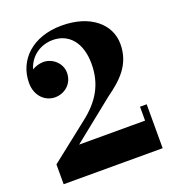

<svg xmlns="http://www.w3.org/2000/svg" viewBox="-137 -867 883 974"><g transform="rotate(-20 304.5 -380.0)"><path d="M574.5 0V-237H538.5V-162H182.5L405.5 -340.5C484 -397 554 -458.5 554 -570.5C554 -676.5 461 -760 305 -760C146.5 -760 50.5 -665 50.5 -542C50.5 -472 98 -429 151 -429C204 -429 249.5 -468 249.5 -526C249.5 -579 202.5 -618 155 -618C133.5 -618 111.5 -611 93.5 -600.5C115 -672 176.5 -706.5 237.5 -706.5C323.5 -706.5 382 -641.5 382 -526C382 -414 332.5 -336.5 247 -270L40 -107V0Z"/></g></svg>

Font: Bodoni* 06
Style: Bold
Weight: 700
Version: Version 2.2